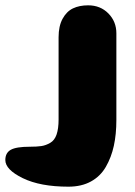

<svg xmlns="http://www.w3.org/2000/svg" viewBox="-148 -497 508 721"><path d="M289 -372V-47Q289 7 279.5 50.5Q270 94 249.5 129.5Q229 165 193.5 184.5Q158 204 109 204Q3 204 -62.5 172Q-128 140 -128 104Q-128 77 -107.5 65.5Q-87 54 -36 54Q-9 54 7.5 51.5Q24 49 40.5 39.5Q57 30 64.5 8Q72 -14 72 -48V-357Q72 -399 87 -426.5Q102 -454 126 -465.5Q150 -477 183 -477Q229 -477 259 -446.5Q289 -416 289 -372Z"/></svg>

Font: Coiny
Style: Regular
Weight: 400
Version: Version 001.001